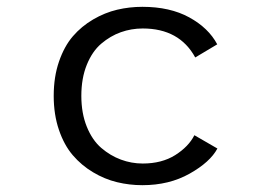

<svg xmlns="http://www.w3.org/2000/svg" viewBox="-20 -532 750 563"><path d="M617.5 -96.5Q596 -56.5 536 -22.8Q476 11 397.5 11Q359.5 11 323.2 2.2Q287 -6.5 253 -26.8Q219 -47 193.5 -76.8Q168 -106.5 152.8 -151.2Q137.5 -196 137.5 -251Q137.5 -306.5 153 -351.5Q168.5 -396.5 193.8 -425.8Q219 -455 253.2 -475Q287.5 -495 323.5 -503.5Q359.5 -512 397.5 -512Q478.5 -512 535 -481Q591.5 -450 617 -402L552.5 -363.5Q506 -448.5 398.5 -448.5Q365 -448.5 334.2 -437.5Q303.5 -426.5 277 -404Q250.5 -381.5 234.5 -342Q218.5 -302.5 218.5 -251Q218.5 -200 234.5 -160.5Q250.5 -121 277 -98.2Q303.5 -75.5 334.5 -64Q365.5 -52.5 398.5 -52.5Q454.5 -52.5 493.8 -77.2Q533 -102 550 -135.5Z"/></svg>

Font: League Mono Light
Style: Regular
Weight: 300
Width: 6
Designer: Tyler Finck
Foundry: The League of Moveable Type / Tyler Finck
Version: Version 2.210